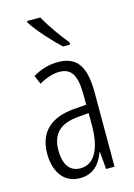

<svg xmlns="http://www.w3.org/2000/svg" viewBox="-118 -920 627 899"><g transform="rotate(-15 195.5 -470.5)"><path d="M170 -858H106V-850C136 -803 199 -735 238 -699H272V-710C238 -752 198 -807 170 -858ZM195 -635C153 -635 110 -623 73 -600L91 -558C129 -580 162 -589 189 -589C248 -589 272 -552 272 -451V-408L211 -403C99 -394 36 -338 36 -233C36 -154 72 -83 156 -83C222 -83 255 -124 275 -177H277L284 -93H325V-453C325 -578 288 -635 195 -635ZM217 -362 273 -367V-309C273 -199 240 -127 170 -127C120 -127 91 -163 91 -234C91 -313 131 -354 217 -362Z"/></g></svg>

Font: Noto Sans Kannada UI ExtraCondensed Light
Style: Regular
Weight: 300
Width: 2
Designer: Jelle Bosma - Monotype Design Team
Foundry: Monotype Imaging Inc.
Version: Version 2.005